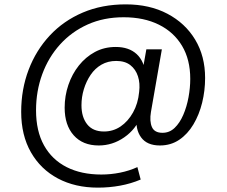

<svg xmlns="http://www.w3.org/2000/svg" viewBox="-20 -660 1037 879"><path d="M428 199Q324 199 245 157Q166 115 121.5 37Q77 -41 77 -148Q77 -251 111 -340.5Q145 -430 208 -497.5Q271 -565 359 -602.5Q447 -640 556 -640Q665 -640 746.5 -597Q828 -554 873.5 -478.5Q919 -403 919 -303Q919 -245 905.5 -190Q892 -135 865.5 -90.5Q839 -46 800.5 -20Q762 6 712 6Q653 6 626 -31Q599 -68 606 -126L609 -160L626 -129Q602 -68 548.5 -31Q495 6 432 6Q359 6 317.5 -40.5Q276 -87 276 -167Q276 -221 293 -271Q310 -321 341 -360Q372 -399 414.5 -422Q457 -445 510 -445Q570 -445 605.5 -412.5Q641 -380 647 -317L627 -304L650 -434H721L671 -147Q664 -105 675.5 -78.5Q687 -52 724 -52Q756 -52 779.5 -74.5Q803 -97 819 -134Q835 -171 843 -214.5Q851 -258 851 -299Q851 -387 813.5 -450Q776 -513 707.5 -547Q639 -581 546 -581Q455 -581 381.5 -548Q308 -515 255 -456.5Q202 -398 173.5 -320.5Q145 -243 145 -155Q145 -60 181.5 5.5Q218 71 285 105Q352 139 444 139Q487 139 529.5 130.5Q572 122 609 105L624 162Q579 181 529.5 190Q480 199 428 199ZM456 -58Q498 -58 532 -81Q566 -104 589 -145Q612 -186 617 -239Q622 -279 611.5 -311Q601 -343 576.5 -362Q552 -381 512 -381Q474 -381 444.5 -364Q415 -347 395 -317.5Q375 -288 364 -252Q353 -216 353 -178Q353 -124 379 -91Q405 -58 456 -58Z"/></svg>

Font: DM Sans 12pt
Style: Regular
Weight: 400
Version: Version 4.004;gftools[0.9.30]